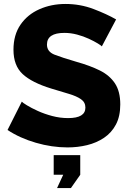

<svg xmlns="http://www.w3.org/2000/svg" viewBox="-20 -736 655 969"><path d="M494 -502Q491 -506 473 -517Q455 -528 428 -540.5Q401 -553 369 -561.5Q337 -570 305 -570Q217 -570 217 -511Q217 -475 255.5 -460Q294 -445 366 -424Q434 -405 483.5 -380.5Q533 -356 560 -315.5Q587 -275 587 -209Q587 -149 565 -107.5Q543 -66 505 -40.5Q467 -15 419.5 -3.5Q372 8 321 8Q242 8 161 -15.5Q80 -39 18 -80L90 -223Q94 -218 116 -204.5Q138 -191 171 -176Q204 -161 243.5 -150.5Q283 -140 324 -140Q411 -140 411 -193Q411 -220 388.5 -235.5Q366 -251 327 -262.5Q288 -274 239 -289Q141 -319 94.5 -362Q48 -405 48 -485Q48 -560 83.5 -611.5Q119 -663 179 -689.5Q239 -716 310 -716Q385 -716 452 -690.5Q519 -665 566 -638ZM268 213 299 146H251V47H385V146L338 213Z"/></svg>

Font: Raleway ExtraBold
Style: Regular
Weight: 800
Designer: Matt McInerney, Pablo Impallari, Rodrigo Fuenzalida
Foundry: Matt McInerney, Pablo Impallari, Rodrigo Fuenzalida
Version: Version 4.026